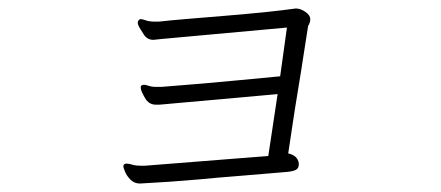

<svg xmlns="http://www.w3.org/2000/svg" viewBox="-20 -425 1040 453"><path d="M311 -380Q305 -377 305 -371.5Q305 -366 311.5 -356Q318 -346 319 -344Q327 -331 342 -331L361 -333L657 -360L641 -245Q628 -244 546.5 -236Q465 -228 361 -220H348Q341 -220 336.5 -221Q332 -222 327.5 -223.5Q323 -225 319 -225L315 -224Q312 -223 312 -218Q312 -210 325 -189Q334 -178 348 -178H356L635 -203L613 -57L322 -34H314Q300 -34 292 -36.5Q284 -39 279 -39Q271 -39 271 -32Q271 -30 275 -20Q279 -10 288 -1Q297 8 310 8L327 7Q371 5 453 -2Q493 -6 533 -9Q573 -12 605 -15Q637 -18 652.5 -19Q668 -20 676.5 -23.5Q685 -27 685 -37V-39Q683 -58 660 -63Q664 -89 670 -129.5Q676 -170 683.5 -215Q691 -260 697 -300Q703 -340 707 -364Q712 -371 712 -380Q712 -389 700.5 -397Q689 -405 678 -405Q622 -397 514 -388Q466 -384 423.5 -380.5Q381 -377 355 -374H346Q332 -374 324 -377Q316 -380 311 -380Z"/></svg>

Font: LXGW WenKai TC Light
Style: Regular
Weight: 300
Designer: LXGW / Fontworks Inc.
Foundry: LXGW / Fontworks Inc.
Version: Version 1.330